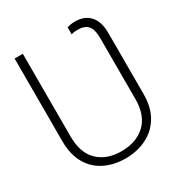

<svg xmlns="http://www.w3.org/2000/svg" viewBox="-175 -861 939 998"><g transform="rotate(-30 294.5 -362.5)"><path d="M292 11.2Q220.7 10.7 166.3 -16.8Q111.8 -44.4 81.3 -98.4Q50.8 -152.3 50.8 -231.4V-727.5H100.1V-231.4Q100.1 -132.3 152.1 -82.3Q204.1 -32.2 292 -32.2Q381.8 -32.2 435.5 -82.8Q489.3 -133.3 489.3 -231.4V-599.1Q489.3 -649.9 469.7 -671.6Q450.2 -693.4 408.2 -693.4Q398.9 -693.4 389.6 -692.4Q380.4 -691.4 370.6 -688V-730Q381.8 -733.9 394 -735.6Q406.2 -737.3 418.9 -737.3Q475.6 -737.3 507.3 -702.1Q539.1 -667 539.1 -599.1V-231.4Q539.1 -153.3 507.1 -99.4Q475.1 -45.4 419.4 -17.3Q363.8 10.7 292 11.2Z"/></g></svg>

Font: Inter 20pt ExtraLight
Style: Regular
Weight: 250
Version: Version 4.001;git-66647c0bb